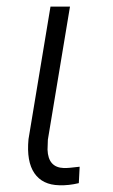

<svg xmlns="http://www.w3.org/2000/svg" viewBox="-20 -548 336 572"><path d="M188.5 -528.3 122.6 -131.8 121.6 -102.1Q123.5 -48.8 170.4 -47.4Q182.1 -46.9 217.3 -51.3L214.8 -2.4Q184.6 4.9 156.7 3.9Q106.4 2.9 82.5 -32Q58.6 -66.9 64.9 -133.3L130.4 -528.3Z"/></svg>

Font: RobotoInd Light
Style: Italic
Weight: 300
Italic angle: -12°
Designer: Google
Version: Version 2.001151; 2014